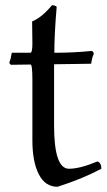

<svg xmlns="http://www.w3.org/2000/svg" viewBox="-20 -695 408 735"><path d="M187 -215Q187 -49 244 -49Q286 -49 353 -77Q368 -72 368 -49Q295 -10 200 20Q153 20 128.5 -28Q104 -76 104 -157V-389Q104 -448 97 -448L23 -447Q16 -449 16 -457Q21 -467 25 -493H96Q104 -493 104 -528L103 -613Q140 -628 179 -675Q191 -675 197 -669Q188 -564 188 -493Q261 -493 332 -500Q339 -496 339 -488Q333 -478 329 -451L187 -449Z"/></svg>

Font: Rosarivo
Style: Regular
Weight: 400
Designer: Pablo Ugerman
Foundry: Pablo Ugerman
Version: Version 1.003